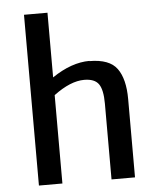

<svg xmlns="http://www.w3.org/2000/svg" viewBox="-55 -848 739 896"><g transform="rotate(-5 314.0 -399.5)"><path d="M377 -559 376 -558Q470 -558 505.5 -509Q541 -460 541 -366V1H431V-354Q431 -419 412 -446Q393 -473 344 -473Q280 -473 201 -414V0H91V-800H201V-497Q292 -559 377 -559Z"/></g></svg>

Font: Martel Sans DemiBold
Style: Regular
Weight: 600
Designer: Dan Reynolds and Mathieu Réguer
Foundry: Dan Reynolds and Mathieu Réguer
Version: Version 1.001;PS 001.001;hotconv 1.0.70;makeotf.lib2.5.58329